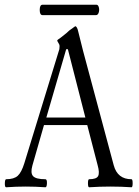

<svg xmlns="http://www.w3.org/2000/svg" viewBox="-23 -789 588 812"><path d="M157 -725Q145 -725 145 -747Q145 -769 157 -769H385Q392 -769 395 -758Q398 -747 394.5 -736Q391 -725 383 -725ZM3 3Q-3 3 -2.5 -14Q-2 -31 3 -31Q36 -31 52 -45.5Q68 -60 80 -99L228 -581Q228 -583 228.5 -587.5Q229 -592 229 -595Q229 -600 224 -607.5Q219 -615 219 -618Q219 -620 234 -630Q264 -653 270 -660L295 -678Q303 -678 308 -655L328 -575L458 -90Q474 -31 533 -31Q538 -31 538 -14Q538 3 533 3Q490 0 443 0Q399 0 354 3Q349 3 349 -14Q349 -31 354 -31Q385 -31 392 -44.5Q399 -58 390 -90L346 -260H163L114 -89Q105 -57 117 -44Q129 -31 169 -31Q176 -31 175.5 -14Q175 3 169 3Q127 0 86 0Q45 0 3 3ZM173 -292H338L264 -581H257Z"/></svg>

Font: Junicode Cond Light
Style: Regular
Weight: 300
Width: 3
Designer: Peter S. Baker
Version: Version 2.201